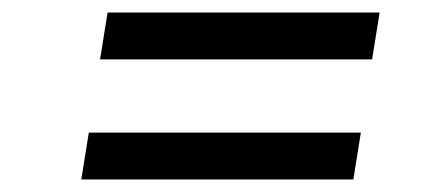

<svg xmlns="http://www.w3.org/2000/svg" viewBox="-20 -500 711 307"><path d="M152 -480H587L575 -405H140ZM122 -288H557L545 -213H110Z"/></svg>

Font: Bitter Pro Medium
Style: Italic
Weight: 500
Italic angle: -9°
Designer: Sol Matas, and Bitter project Authors
Foundry: Sol Matas
Version: Version 1.010